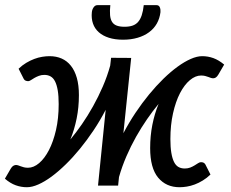

<svg xmlns="http://www.w3.org/2000/svg" viewBox="-26 -738 918 764"><path d="M0 0ZM465 -208Q487 -250 513.2 -289.2Q539.5 -328.5 567.5 -362.5Q595.5 -396.5 624.2 -424.5Q653 -452.5 680.5 -472.5Q708 -492.5 733 -503.5Q758 -514.5 778.5 -514.5Q801.5 -514.5 823 -506.8Q844.5 -499 866 -481L843 -441.5Q838 -433 833 -429.8Q828 -426.5 822.5 -426.5Q818 -426.5 813.2 -428Q808.5 -429.5 802.8 -431.8Q797 -434 790 -435.8Q783 -437.5 774 -437.5Q751.5 -437.5 729.5 -419Q707.5 -400.5 690.2 -367.2Q673 -334 662.5 -287.2Q652 -240.5 652 -184.5Q652 -152 655.8 -129.8Q659.5 -107.5 666.5 -93.5Q673.5 -79.5 684.2 -73.5Q695 -67.5 709 -67.5Q721 -67.5 730.8 -71.2Q740.5 -75 748.2 -79.8Q756 -84.5 762 -88.5Q768 -92.5 772.5 -92.5Q778 -93 782.8 -91.2Q787.5 -89.5 791 -84L811.5 -43.5Q797 -29.5 781 -19.8Q765 -10 749 -4Q733 2 717.5 4.5Q702 7 688.5 7Q635 7 603.2 -31.2Q571.5 -69.5 571.5 -148.5Q571.5 -197 580.2 -241.2Q589 -285.5 605 -324.5Q582.5 -297.5 559.5 -264.2Q536.5 -231 515.5 -193.8Q494.5 -156.5 477 -116Q459.5 -75.5 447.5 -33.5L444 0.5H364L394.5 -301Q372.5 -258.5 346.2 -219.2Q320 -180 292 -145.8Q264 -111.5 235.2 -83.5Q206.5 -55.5 179 -35.2Q151.5 -15 126.5 -4Q101.5 7 81 7Q58 7 36.5 -0.8Q15 -8.5 -6.5 -27L16.5 -66.5Q21.5 -75 26.5 -78Q31.5 -81 37 -81.5Q41.5 -81.5 46.2 -80Q51 -78.5 56.8 -76.2Q62.5 -74 69.5 -72.2Q76.5 -70.5 85.5 -70.5Q108 -70.5 129.8 -89Q151.5 -107.5 168.8 -140.8Q186 -174 196.8 -220.5Q207.5 -267 207.5 -323.5Q207.5 -356 203.8 -378.2Q200 -400.5 193 -414.2Q186 -428 175.2 -434Q164.5 -440 150.5 -440Q138.5 -440 128.8 -436.2Q119 -432.5 111.2 -428Q103.5 -423.5 97.5 -419.5Q91.5 -415.5 87 -415Q81.5 -415 76.5 -416.8Q71.5 -418.5 68.5 -424L48 -464.5Q62.5 -478.5 78.5 -488Q94.5 -497.5 110.5 -503.5Q126.5 -509.5 142 -512Q157.5 -514.5 171 -514.5Q198 -514.5 219.5 -505Q241 -495.5 256.2 -476.2Q271.5 -457 279.8 -427.8Q288 -398.5 288 -359.5Q288 -311 279 -266.5Q270 -222 254 -183Q276.5 -210 299.8 -243.5Q323 -277 344.2 -315Q365.5 -353 383.2 -394Q401 -435 412.5 -477L416 -508L496 -507.5ZM469.5 -631.5Q488 -631.5 501.2 -636Q514.5 -640.5 523.5 -650.8Q532.5 -661 538 -677.5Q543.5 -694 546 -717.5H597Q606.5 -717.5 610 -708.8Q613.5 -700 612.5 -689.5Q609.5 -664.5 598 -644.2Q586.5 -624 567.2 -609.8Q548 -595.5 521.8 -587.8Q495.5 -580 463.5 -580Q431.5 -580 407.2 -587.8Q383 -595.5 367 -609.8Q351 -624 344 -644.2Q337 -664.5 339.5 -689.5Q340.5 -700 346.5 -708.8Q352.5 -717.5 361.5 -717.5H413Q410.5 -694 412 -677.5Q413.5 -661 420 -650.8Q426.5 -640.5 438.8 -636Q451 -631.5 469.5 -631.5Z"/></svg>

Font: Lato Medium
Style: Italic
Weight: 500
Italic angle: -7°
Designer: Lukasz Dziedzic
Foundry: tyPoland Lukasz Dziedzic
Version: Version 2.006; 2014-01-15